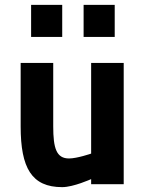

<svg xmlns="http://www.w3.org/2000/svg" viewBox="-20 -758 601 790"><path d="M355 -499V-126C355 -126 297 -106 264 -106C212 -106 199 -148 199 -238V-499H65V-238C65 -67 110 12 236 12C282 12 355 -21 355 -21V0H489V-499ZM108 -606H236V-738H108ZM324 -606H452V-738H324Z"/></svg>

Font: TitilliumMaps29L
Style: 999 wt
Weight: 900
Designer: Campivisivi
Foundry: Accademia di Belle Arti di Urbino and students of MA course of Visual design